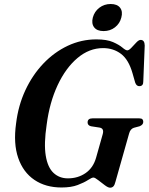

<svg xmlns="http://www.w3.org/2000/svg" viewBox="-20 -904 726 936"><path d="M450 -712Q501 -712 531 -698.8Q561 -685.5 576.8 -672Q592.5 -658.5 600.5 -658.5Q608.5 -658.5 620.5 -671.2Q632.5 -684 644.5 -696.8Q656.5 -709.5 665.5 -709.5Q685 -709.5 685.5 -682L678.5 -507.5Q679 -485.5 661.5 -484Q645.5 -482.5 639 -501.5L626 -547Q607 -613.5 569.8 -641.5Q532.5 -669.5 482.5 -669.5Q415 -669.5 357.8 -621.2Q300.5 -573 261 -488.8Q221.5 -404.5 207.5 -296.5Q193.5 -203 203 -145.2Q212.5 -87.5 241 -61Q269.5 -34.5 311 -34.5Q360 -34.5 397.2 -60.2Q434.5 -86 448.5 -135.5L480.5 -249Q489 -278 465.5 -282L423.5 -288.5Q407 -292.5 407 -307.5Q407.5 -327 430.5 -327H659Q670.5 -327 674.5 -322.2Q678.5 -317.5 678.5 -309.5Q678 -295.5 660.5 -288.5L632.5 -281Q615.5 -275.5 609.5 -253.5L543 -18.5Q539 -2 532.8 4.5Q526.5 11 516.5 11Q507 11 490.8 -1.2Q474.5 -13.5 458.5 -26Q442.5 -38.5 435.5 -38.5Q427.5 -38.5 408.8 -26.2Q390 -14 358.5 -2Q327 10 280 10Q202.5 10 147.8 -27Q93 -64 68.8 -134Q44.5 -204 58.5 -303Q69 -389.5 103.5 -463.8Q138 -538 191 -593.8Q244 -649.5 310.2 -680.8Q376.5 -712 450 -712ZM485 -752.5Q453 -752.5 439 -770.8Q425 -789 432.5 -818.5Q440.5 -848 464.2 -866.2Q488 -884.5 519.5 -884.5Q551.5 -884.5 565.5 -866.2Q579.5 -848 571.5 -818.5Q564 -789 540.5 -770.8Q517 -752.5 485 -752.5Z"/></svg>

Font: Fraunces 144pt S050 SemiBold
Style: Italic
Weight: 600
Italic angle: -16°
Version: Version 1.000; ttfautohint (v1.8.3)